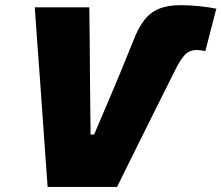

<svg xmlns="http://www.w3.org/2000/svg" viewBox="-20 -742 878 762"><path d="M169 0Q165 -53.5 160.8 -114Q156.5 -174.5 153 -224.5L137 -450Q132.5 -507.5 127.5 -578.5Q122.5 -649.5 118 -713H334.5Q335 -650.5 336 -580Q336.5 -509.5 337 -446.5L339.5 -208H353.5L432.5 -393.5Q450 -435.5 469.2 -482.2Q488.5 -529 509 -580Q527.5 -629 551 -660.2Q574.5 -691.5 609.5 -706.5Q644.5 -721.5 697.5 -721.5Q735 -721.5 773.8 -717.2Q812.5 -713 838.5 -707.5L795 -539.5Q773.5 -543.5 760.5 -543.5Q731.5 -543.5 713 -523.8Q694.5 -504 672.5 -458.5Q640.5 -395 606.5 -326.5Q572.5 -258 544.5 -202Q521.5 -156 495.5 -103.2Q469.5 -50.5 444.5 0Z"/></svg>

Font: Heraclito ExtraBold
Style: Italic
Weight: 800
Italic angle: -12°
Designer: Kostas Bartsokas (font) & Cristiano Sobral (main changes)
Foundry: Kostas Bartsokas (font) & Cristiano Sobral (main changes)
Version: Version 1.00;July 8, 2020;FontCreator 13.0.0.2655 64-bit